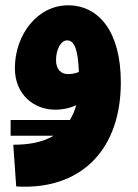

<svg xmlns="http://www.w3.org/2000/svg" viewBox="-20 -432 520 723"><path d="M20 79H182C139 105 85 113 30 113L41 270C52 271 65 271 75 271C289 271 435 130 435 -122C435 -313 352 -411 238 -412C121 -413 36 -301 36 -175C36 -76 108 -19 187 -19C217 -19 244 -25 267 -36C261 -14 253 4 243 20H20ZM191 -205C191 -246 209 -280 233 -280C260 -280 274 -245 277 -161C262 -155 249 -153 235 -153C211 -153 191 -170 191 -205Z"/></svg>

Font: Noto Sans Arabic UI XCn Bk
Style: Regular
Weight: 900
Width: 2
Designer: Monotype Design Team, Nadine Chahine and Nizar Qandah
Foundry: Monotype Imaging Inc.
Version: Version 2.010